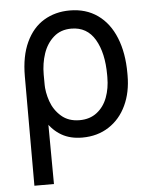

<svg xmlns="http://www.w3.org/2000/svg" viewBox="-53 -581 647 822"><g transform="rotate(-5 271.0 -170.0)"><path d="M277.3 -537.1Q346.7 -537.1 397 -501.5Q447.3 -465.8 473.6 -400.4Q500 -335 500 -248V-238.3Q500 -166 473.6 -109.9Q447.3 -53.7 398.4 -22Q349.6 9.8 284.2 9.8Q232.4 9.8 195.3 -11.7Q158.2 -33.2 133.8 -71.8Q109.4 -110.4 88.9 -168.9L142.6 -234.4Q142.6 -197.3 156.2 -158.2Q169.9 -119.1 200.7 -92.3Q231.4 -65.4 279.3 -65.4Q323.2 -65.4 353.5 -88.9Q383.8 -112.3 398.4 -151.4Q413.1 -190.4 413.1 -238.3V-248Q413.1 -342.8 378.9 -400.9Q344.7 -459 277.3 -459Q231.4 -459 201.2 -432.1Q170.9 -405.3 156.7 -363.3Q142.6 -321.3 142.6 -273.4L145.5 197.3H61.5V-272.5Q61.5 -359.4 89.4 -418.9Q117.2 -478.5 166 -507.8Q214.8 -537.1 277.3 -537.1Z"/></g></svg>

Font: Pretendard JP Variable
Style: Regular
Weight: 400
Designer: Base glyphs from Inter by Rasmus Andersson; Hangul glyphs from Noto Sans CJK(Source Han Sans) by Jang Soo-young and Kang
Foundry: Kil Hyung-jin
Version: Version 1.307;Glyphs 3.2 (3192)